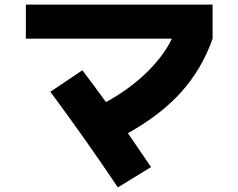

<svg xmlns="http://www.w3.org/2000/svg" viewBox="-20 -753 1040 839"><path d="M93 -584V-733H909V-584Q863 -453 773.5 -352.5Q684 -252 539 -171Q572 -123 640 -23L495 66Q353 -146 200 -352L340 -446Q356 -425 391 -378Q426 -331 443 -307Q543 -361 619 -434.5Q695 -508 731 -584Z"/></svg>

Font: M PLUS 1p ExtraBold
Style: Regular
Weight: 800
Version: Version 1.062